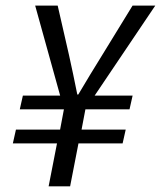

<svg xmlns="http://www.w3.org/2000/svg" viewBox="-20 -658 568 678"><path d="M151.7 0 181.3 -151.7H25.4L36.3 -200.3H192.2L205.7 -272H49.9L60.8 -320.5H192.4L104.2 -638.2H183.7L223.8 -463Q231.5 -429.4 238.4 -395.4Q245.2 -361.4 253 -324.2H256.4Q278.7 -361.4 299.2 -395.7Q319.7 -430 340.6 -463L448.1 -638.2H528.3L314.3 -320.5H448.3L437.4 -272H281.6L268 -200.3H423.9L413 -151.7H257.1L227.6 0Z"/></svg>

Font: Source Sans 3
Style: Italic
Weight: 200
Italic angle: -11°
Designer: Paul D. Hunt
Foundry: Adobe
Version: Version 3.046;hotconv 1.0.118;makeotfexe 2.5.65603